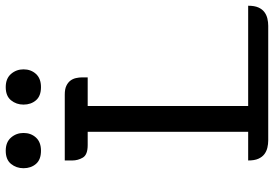

<svg xmlns="http://www.w3.org/2000/svg" viewBox="-163 -793 956 670"><g transform="rotate(-90 315.0 -458.0)"><path d="M190 -70V-630H144Q110 -630 100 -647Q90 -664 90 -684V-710H320Q339 -710 350.5 -704.5Q362 -699 368.5 -690.5Q375 -682 377.5 -671Q380 -660 380 -649V-630H280V-70H630Q630 -48 624 -34.5Q618 -21 608 -13.5Q598 -6 585.5 -3Q573 0 560 0H160Q147 0 134.5 -3Q122 -6 112 -13.5Q102 -21 96 -34.5Q90 -48 90 -70ZM63 -854Q63 -879 78 -897.5Q93 -916 124 -916Q154 -916 170 -897.5Q186 -879 186 -854Q186 -828 170 -810.5Q154 -793 124 -793Q93 -793 78 -810.5Q63 -828 63 -854ZM285 -854Q285 -879 300 -897.5Q315 -916 346 -916Q376 -916 392 -897.5Q408 -879 408 -854Q408 -828 392 -810.5Q376 -793 346 -793Q315 -793 300 -810.5Q285 -828 285 -854Z"/></g></svg>

Font: Warnes
Style: Regular
Weight: 400
Designer: Eduardo Rodriguez Tunni
Foundry: Eduardo Rodriguez Tunni
Version: Version 1.001